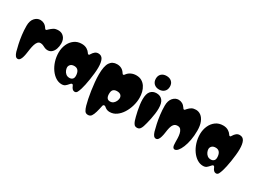

<svg xmlns="http://www.w3.org/2000/svg" viewBox="-49 -1643 3567 2669"><g transform="rotate(30 1734.0 -308.5)"><path d="M143 14Q121 14 105.5 -6Q90 -26 79 -62Q66 -108 52.5 -170Q39 -232 30 -303Q21 -374 21 -447Q21 -527 59.5 -570.5Q98 -614 150 -614Q181 -614 209.5 -599Q238 -584 259 -552Q264 -544 268.5 -538.5Q273 -533 281 -533Q289 -533 294.5 -539Q300 -545 311 -555Q337 -579 364 -596.5Q391 -614 440 -614Q493 -614 528 -576Q563 -538 563 -474Q563 -427 549 -386.5Q535 -346 508 -322Q481 -298 441 -298Q416 -298 395.5 -307.5Q375 -317 355.5 -326.5Q336 -336 311 -336Q285 -336 268 -315.5Q251 -295 241 -262.5Q231 -230 225 -192Q219 -154 214 -118Q209 -82 201 -56Q193 -25 178.5 -5.5Q164 14 143 14Z M1057 14Q1017 14 994 -47Q987 -64 975 -64Q965 -64 959.5 -58.5Q954 -53 949 -48Q924 -18 903.5 -2Q883 14 848 14Q799 14 753.5 -14.5Q708 -43 671.5 -94Q635 -145 614 -211Q593 -277 593 -352Q594 -422 620.5 -481.5Q647 -541 696.5 -577.5Q746 -614 815 -614Q865 -614 900 -592Q916 -582 927 -571.5Q938 -561 945 -550Q951 -541 955.5 -536Q960 -531 968 -531Q976 -531 980 -536.5Q984 -542 988 -549Q1005 -578 1027.5 -596Q1050 -614 1080 -614Q1132 -614 1154 -569.5Q1176 -525 1176 -442Q1176 -399 1170.5 -347.5Q1165 -296 1157 -244.5Q1149 -193 1139.5 -148.5Q1130 -104 1121 -75Q1109 -36 1096 -11Q1083 14 1057 14ZM899 -117Q932 -117 950.5 -139Q969 -161 962 -211Q950 -295 878 -295Q838 -295 818 -274.5Q798 -254 798 -227Q798 -207 808.5 -181Q819 -155 841.5 -136Q864 -117 899 -117Z M1378 200Q1342 200 1325 173Q1308 146 1295 100Q1284 61 1272.5 5.5Q1261 -50 1251.5 -114Q1242 -178 1236 -242.5Q1230 -307 1230 -364Q1230 -498 1268 -556Q1306 -614 1381 -614Q1462 -614 1505 -547Q1510 -539 1514 -534.5Q1518 -530 1525 -530Q1533 -530 1537.5 -535Q1542 -540 1548 -548Q1572 -580 1609.5 -597Q1647 -614 1690 -614Q1741 -614 1777.5 -592.5Q1814 -571 1837.5 -535Q1861 -499 1872 -454.5Q1883 -410 1883 -363Q1883 -299 1864 -233Q1845 -167 1810 -111Q1775 -55 1726.5 -20.5Q1678 14 1619 14Q1578 14 1548 -9Q1538 -17 1530 -23Q1522 -29 1513 -29Q1495 -29 1490 -10Q1483 21 1478 44.5Q1473 68 1464 99Q1450 148 1431.5 174Q1413 200 1378 200ZM1551 -115Q1583 -115 1604.5 -133.5Q1626 -152 1636.5 -177.5Q1647 -203 1647 -223Q1647 -252 1627 -270.5Q1607 -289 1566 -289Q1529 -289 1508 -269.5Q1487 -250 1487 -200Q1487 -160 1502.5 -137.5Q1518 -115 1551 -115Z M2058 -600Q2007 -600 1976 -630Q1945 -660 1945 -710Q1945 -760 1976 -788.5Q2007 -817 2058 -817Q2109 -817 2140 -788.5Q2171 -760 2171 -710Q2171 -660 2140 -630Q2109 -600 2058 -600ZM2058 14Q2028 14 2012.5 -4.5Q1997 -23 1986 -54Q1979 -75 1969.5 -111.5Q1960 -148 1950.5 -193Q1941 -238 1935 -284Q1929 -330 1929 -369Q1929 -458 1963.5 -498.5Q1998 -539 2058 -539Q2118 -539 2152.5 -498.5Q2187 -458 2187 -369Q2187 -330 2181 -284Q2175 -238 2165.5 -193Q2156 -148 2146.5 -111.5Q2137 -75 2130 -54Q2119 -21 2103 -3.5Q2087 14 2058 14Z M2663 14Q2644 14 2633.5 -6Q2623 -26 2623 -81Q2623 -109 2622 -145Q2621 -181 2613.5 -215Q2606 -249 2588.5 -271Q2571 -293 2538 -293Q2499 -293 2478.5 -269Q2458 -245 2449 -208Q2440 -171 2435 -130Q2430 -89 2420 -55Q2412 -24 2397.5 -5Q2383 14 2362 14Q2340 14 2324.5 -5.5Q2309 -25 2298 -61Q2285 -107 2271.5 -169Q2258 -231 2249 -302Q2240 -373 2240 -446Q2240 -526 2278.5 -570Q2317 -614 2369 -614Q2400 -614 2428.5 -598.5Q2457 -583 2478 -551Q2483 -543 2487.5 -537.5Q2492 -532 2500 -532Q2508 -532 2514 -539.5Q2520 -547 2530 -558Q2553 -584 2580 -599Q2607 -614 2647 -614Q2691 -614 2727 -587Q2763 -560 2785 -506Q2807 -452 2807 -370Q2807 -289 2794 -219Q2781 -149 2759.5 -96.5Q2738 -44 2713 -15Q2688 14 2663 14Z M3326 14Q3286 14 3263 -47Q3256 -64 3244 -64Q3234 -64 3228.5 -58.5Q3223 -53 3218 -48Q3193 -18 3172.5 -2Q3152 14 3117 14Q3068 14 3022.5 -14.5Q2977 -43 2940.5 -94Q2904 -145 2883 -211Q2862 -277 2862 -352Q2863 -422 2889.5 -481.5Q2916 -541 2965.5 -577.5Q3015 -614 3084 -614Q3134 -614 3169 -592Q3185 -582 3196 -571.5Q3207 -561 3214 -550Q3220 -541 3224.5 -536Q3229 -531 3237 -531Q3245 -531 3249 -536.5Q3253 -542 3257 -549Q3274 -578 3296.5 -596Q3319 -614 3349 -614Q3401 -614 3423 -569.5Q3445 -525 3445 -442Q3445 -399 3439.5 -347.5Q3434 -296 3426 -244.5Q3418 -193 3408.5 -148.5Q3399 -104 3390 -75Q3378 -36 3365 -11Q3352 14 3326 14ZM3168 -117Q3201 -117 3219.5 -139Q3238 -161 3231 -211Q3219 -295 3147 -295Q3107 -295 3087 -274.5Q3067 -254 3067 -227Q3067 -207 3077.5 -181Q3088 -155 3110.5 -136Q3133 -117 3168 -117Z"/></g></svg>

Font: Matemasie
Style: Regular
Weight: 400
Designer: Adam Yeo
Version: Version 1.001; ttfautohint (v1.8.4.7-5d5b)